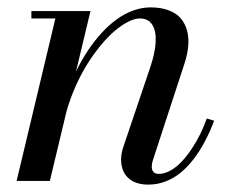

<svg xmlns="http://www.w3.org/2000/svg" viewBox="-20 -490 625 520"><path d="M130 -440H65V-460H225L185.9 -296.5Q200.6 -326.5 217.7 -352.4Q234.8 -378.4 254.6 -400.1Q274.5 -421.9 295.7 -437.3Q316.9 -452.8 340.5 -461.4Q364.1 -470 388 -470Q416.4 -470 437.2 -461.9Q458.1 -453.9 469.9 -439.9Q481.6 -425.9 486.7 -406.7Q491.8 -387.5 489.8 -365.4Q487.9 -343.4 480 -319L394 -56Q391 -47 391 -38Q391 -29.4 395.8 -24.2Q400.6 -19 410 -19Q425.6 -19 442 -28.3Q458.4 -37.6 472.5 -52.8Q486.6 -68 499.8 -87.8Q512.9 -107.5 522.9 -128.1Q532.9 -148.6 540 -169L560 -163Q548.4 -132.4 534.7 -106.6Q521 -80.8 504.2 -58.9Q487.4 -37.1 468.8 -22Q450.1 -6.9 427.9 1.6Q405.8 10 382 10Q346.8 10 327.4 -7.9Q308 -25.8 308 -58Q308 -74 314 -92L387 -308Q400 -346.6 401.6 -376.3Q403.2 -406 392.4 -423Q381.5 -440 359 -440Q345 -440 327.6 -431.3Q310.1 -422.6 291.6 -407Q273 -391.4 253.7 -368.2Q234.4 -345.1 217.2 -317.8Q200 -290.5 184.9 -256.7Q169.8 -222.9 159.9 -187.5L115 0H25Z"/></svg>

Font: Bodoni* 11
Style: Italic
Weight: 400
Italic angle: -13°
Version: Version 1.002